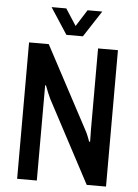

<svg xmlns="http://www.w3.org/2000/svg" viewBox="-59 -917 692 962"><g transform="rotate(5 287.5 -436.0)"><path d="M64 0V-686H163L381 -277Q385 -271 390 -260Q395 -249 399.5 -237.5Q404 -226 407 -217H412Q412 -234 411.5 -250.5Q411 -267 411 -279V-686H511V0H414L194 -414Q189 -425 181 -443.5Q173 -462 167 -479H163Q163 -464 163 -446Q163 -428 163 -413V0ZM161 -872H235L310 -756L268 -755L342 -872H416L330 -740H247Z"/></g></svg>

Font: Archivo Condensed Medium
Style: Regular
Weight: 500
Width: 3
Designer: Hector Gatti
Foundry: Omnibus-Type
Version: Version 2.001